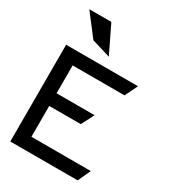

<svg xmlns="http://www.w3.org/2000/svg" viewBox="-194 -898 887 997"><g transform="rotate(30 249.5 -400.0)"><path d="M174 -800H42L141 -671L253 -637ZM113 -504H424L461 -580H30V0H434L469 -76H113V-261H302L341 -337H113Z"/></g></svg>

Font: Charger
Style: Bd
Weight: 400
Designer: Jasper
Foundry: Cannot Into Space Fonts
Version: Version 0.98